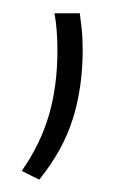

<svg xmlns="http://www.w3.org/2000/svg" viewBox="-20 -140 203 296"><path d="M64 -119.5H103Q104 -112 105.8 -96.8Q107.5 -81.5 107.5 -63.5Q107.5 -6 92.5 42.5Q77.5 91 40.5 137L13.5 123.5Q42.5 82 55.5 37.2Q68.5 -7.5 68.5 -62Q68.5 -77 67.5 -91.5Q66.5 -106 64 -119.5Z"/></svg>

Font: Anek Devanagari Medium ExtraLight
Style: Regular
Weight: 250
Version: Version 1.003